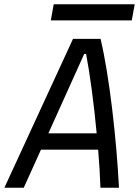

<svg xmlns="http://www.w3.org/2000/svg" viewBox="-40 -875 647 895"><path d="M-19.5 0 300.3 -693.8H428.7Q444.3 -628.4 458 -544.2Q471.7 -460 482.9 -366.5Q494.1 -272.9 502.2 -179Q510.3 -85 514.6 0H428.2Q426.8 -41.5 424.1 -86.2Q421.4 -130.9 417.5 -177.2H150.9L70.8 0ZM185.5 -253.4H410.6Q400.9 -358.4 387.7 -456.5Q374.5 -554.7 361.3 -623.5H352.5ZM196.8 -779.8 210.4 -855H587.9L574.2 -779.8Z"/></svg>

Font: Cascadia Code NF SemiLight
Style: Italic
Weight: 350
Italic angle: -10°
Monospace: yes
Designer: Aaron Bell
Foundry: Saja Typeworks
Version: Version 2404.023; ttfautohint (v1.8.4)